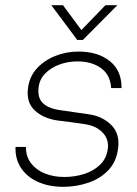

<svg xmlns="http://www.w3.org/2000/svg" viewBox="-20 -710 529 741"><path d="M278 -556 178 -690H223L294 -594L387 -690H433L300 -556ZM224 11Q169 11 126.5 -8Q84 -27 61 -62Q38 -97 40 -143H80Q80 -105 100.5 -79Q121 -53 154.5 -40Q188 -27 228 -27Q268 -27 304.5 -38.5Q341 -50 366 -74Q391 -98 396 -135Q401 -173 375.5 -199Q350 -225 306 -231Q280 -235 254 -238.5Q228 -242 202 -245Q147 -253 114 -284Q81 -315 88 -369Q93 -413 121 -444.5Q149 -476 192 -493.5Q235 -511 283 -511Q358 -511 404 -474Q450 -437 449 -370H409Q406 -421 370 -447Q334 -473 279 -473Q242 -473 209.5 -461Q177 -449 155 -427Q133 -405 129 -373Q124 -332 146.5 -311Q169 -290 218 -284Q236 -281 266.5 -277Q297 -273 322 -269Q374 -262 408.5 -228.5Q443 -195 436 -139Q430 -87 399 -54Q368 -21 321.5 -5Q275 11 224 11Z"/></svg>

Font: Haskoy ExtraLight
Style: Italic
Weight: 200
Designer: Ertekin Erdin
Foundry: Ertekin Erdin
Version: Version 2.000; ttfautohint (v1.8.4.7-5d5b)